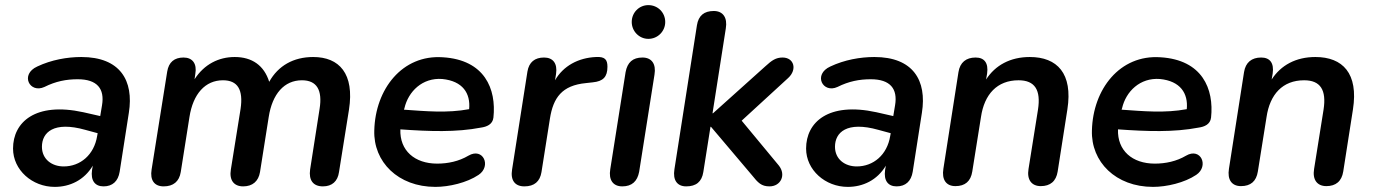

<svg xmlns="http://www.w3.org/2000/svg" viewBox="-20 -721 5369 751"><path d="M194 10C253 10 309 -16 343 -73L340 -56C334 -14 352 8 385 8C420 8 442 -12 448 -49L484 -280C504 -406 450 -498 298 -498C243 -498 181 -487 126 -461C57 -430 96 -354 154 -381C198 -403 239 -411 284 -411C360 -411 390 -374 379 -309L372 -267L306 -282C118 -323 31 -243 31 -140C31 -56 106 10 194 10ZM144 -147C144 -203 190 -248 314 -213L362 -200L360 -189C348 -115 294 -70 229 -70C183 -70 144 -98 144 -147Z M620 8C658 8 681 -11 687 -48L721 -263C735 -354 783 -407 852 -407C910 -407 932 -370 921 -295L883 -58C876 -16 895 8 931 8C968 8 991 -12 997 -48L1031 -263C1045 -354 1092 -407 1161 -407C1219 -407 1242 -369 1230 -295L1193 -58C1187 -16 1205 8 1243 8C1279 8 1301 -12 1306 -48L1345 -292C1367 -433 1307 -498 1205 -498C1128 -498 1068 -464 1033 -401C1013 -465 966 -498 898 -498C836 -498 779 -470 741 -411L744 -432C751 -472 733 -496 698 -496C662 -496 640 -478 634 -441L573 -58C566 -16 584 8 620 8Z M1683 10C1736 10 1806 -6 1852 -37C1903 -71 1870 -146 1812 -112C1775 -90 1732 -81 1690 -81C1602 -81 1543 -132 1546 -215C1659 -207 1764 -203 1862 -222C1883 -225 1907 -234 1910 -261C1922 -373 1876 -487 1712 -497C1553 -508 1448 -372 1444 -211C1440 -88 1537 10 1683 10ZM1560 -292 1562 -298C1577 -363 1632 -418 1710 -412C1790 -404 1821 -356 1815 -294C1729 -278 1646 -286 1560 -292Z M2031 8C2070 8 2092 -11 2098 -48L2131 -257C2144 -339 2178 -387 2272 -396L2299 -399C2339 -403 2356 -420 2356 -460C2356 -488 2346 -500 2311 -498C2242 -495 2183 -463 2151 -407L2155 -432C2161 -473 2143 -496 2108 -496C2072 -496 2049 -478 2043 -441L1983 -58C1976 -16 1994 8 2031 8Z M2414 8C2452 8 2473 -12 2480 -49L2540 -429C2547 -471 2529 -496 2493 -496C2455 -496 2434 -477 2427 -439L2367 -59C2360 -17 2378 8 2414 8ZM2516 -569C2553 -569 2582 -599 2582 -635C2582 -672 2553 -701 2516 -701C2480 -701 2451 -672 2451 -635C2451 -599 2480 -569 2516 -569Z M2664 8C2703 8 2725 -10 2731 -48L2759 -225H2761L2921 -36C2945 -6 2958 8 2990 8C3034 8 3056 -37 3026 -74L2881 -249L3063 -416C3099 -449 3086 -496 3041 -496C3015 -496 2999 -485 2974 -462L2769 -278H2767L2819 -610C2826 -652 2808 -678 2772 -678C2734 -678 2712 -660 2706 -622L2618 -59C2611 -16 2629 8 2664 8Z M3296 10C3355 10 3411 -16 3445 -73L3442 -56C3436 -14 3454 8 3487 8C3522 8 3544 -12 3550 -49L3586 -280C3606 -406 3552 -498 3400 -498C3345 -498 3283 -487 3228 -461C3159 -430 3198 -354 3256 -381C3300 -403 3341 -411 3386 -411C3462 -411 3492 -374 3481 -309L3474 -267L3408 -282C3220 -323 3133 -243 3133 -140C3133 -56 3208 10 3296 10ZM3246 -147C3246 -203 3292 -248 3416 -213L3464 -200L3462 -189C3450 -115 3396 -70 3331 -70C3285 -70 3246 -98 3246 -147Z M3717 7C3755 7 3777 -12 3783 -50L3817 -263C3830 -352 3880 -407 3964 -407C4028 -407 4052 -369 4040 -292L4003 -60C3996 -18 4015 7 4051 7C4088 7 4111 -12 4117 -50L4155 -293C4177 -434 4115 -498 4008 -498C3932 -498 3873 -466 3837 -410L3841 -433C3847 -475 3830 -496 3796 -496C3759 -496 3735 -477 3729 -439L3670 -61C3663 -18 3681 7 3717 7Z M4490 10C4543 10 4613 -6 4659 -37C4710 -71 4677 -146 4619 -112C4582 -90 4539 -81 4497 -81C4409 -81 4350 -132 4353 -215C4466 -207 4571 -203 4669 -222C4690 -225 4714 -234 4717 -261C4729 -373 4683 -487 4519 -497C4360 -508 4255 -372 4251 -211C4247 -88 4344 10 4490 10ZM4367 -292 4369 -298C4384 -363 4439 -418 4517 -412C4597 -404 4628 -356 4622 -294C4536 -278 4453 -286 4367 -292Z M4834 7C4872 7 4894 -12 4900 -50L4934 -263C4947 -352 4997 -407 5081 -407C5145 -407 5169 -369 5157 -292L5120 -60C5113 -18 5132 7 5168 7C5205 7 5228 -12 5234 -50L5272 -293C5294 -434 5232 -498 5125 -498C5049 -498 4990 -466 4954 -410L4958 -433C4964 -475 4947 -496 4913 -496C4876 -496 4852 -477 4846 -439L4787 -61C4780 -18 4798 7 4834 7Z"/></svg>

Font: SN Pro Semibold
Style: Italic
Weight: 600
Italic angle: -9°
Designer: Tobias Whetton
Foundry: Supernotes
Version: Version 1.001;Glyphs 3.2 (3249)